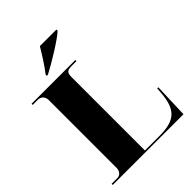

<svg xmlns="http://www.w3.org/2000/svg" viewBox="-258 -1062 1194 1194"><g transform="rotate(-45 338.5 -465.5)"><path d="M211 -780V-770H221C291 -806 421 -886 457 -921V-931H311C285 -886 241 -818 211 -780ZM21 0H643L651 -229H641L639 -200C629 -56 581 -10 439 -10H314V-655C314 -687 321 -704 357 -704H406V-714H21V-704H66C92 -704 113 -687 113 -653V-58C113 -27 92 -10 74 -10H21Z"/></g></svg>

Font: Noto Serif Display Black
Style: Regular
Weight: 900
Designer: Monotype Design Team
Foundry: Monotype Imaging Inc.
Version: Version 2.009